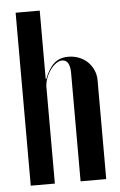

<svg xmlns="http://www.w3.org/2000/svg" viewBox="-51 -736 483 773"><g transform="rotate(-5 190.0 -349.5)"><path d="M141.2 -422 139.2 -422.2V-452.2V-699H41.8V0H139.2V-389.5Q139.2 -407 145.8 -424.9Q152.2 -442.8 162.6 -457.5Q173 -472.2 185.9 -481.8Q198.8 -491.2 211.5 -491.2Q227 -491.2 235.1 -477.9Q243.2 -464.5 243.2 -437.2V0H346.8V-399.8Q346.8 -421.5 338.2 -440.8Q329.8 -460 315.1 -474.1Q300.5 -488.2 280.2 -496.1Q260 -504 237.2 -504Q202.8 -504 180.4 -484.6Q158 -465.2 141.2 -422Z"/></g></svg>

Font: Moniqa Black
Style: Regular
Weight: 900
Designer: Rajesh Rajput
Foundry: Rajesh Rajput
Version: Version 1.000